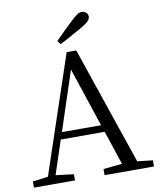

<svg xmlns="http://www.w3.org/2000/svg" viewBox="-100 -1027 919 1106"><g transform="rotate(-10 359.5 -474.5)"><path d="M303 -787C348 -810 392 -836 436 -860C476 -883 490 -899 490 -916C490 -936 474 -949 454 -949C437 -949 421 -938 390 -909C357 -877 322 -844 287 -808ZM222 -287 336 -633 451 -287ZM620 -46 385 -736H329L98 -48L8 -36V0H248V-36L143 -49L208 -246H465L531 -47L421 -36V0H710V-36Z"/></g></svg>

Font: Source Han Serif K
Style: Regular
Weight: 400
Designer: Ryoko NISHIZUKA 西塚涼子 (kana & ideographs); Frank Grießhammer (Latin, Greek & Cyrillic); Wenlong ZHANG 张文龙 (bopomofo); San
Foundry: Adobe Systems Incorporated
Version: Version 1.001;PS 1.001;hotconv 16.6.54;makeotf.lib2.5.65590